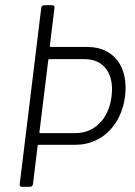

<svg xmlns="http://www.w3.org/2000/svg" viewBox="-20 -720 521 740"><path d="M317 -539H176C174 -539 172 -541 172 -543L190 -690C191 -696 188 -700 182 -700H150C144 -700 140 -696 139 -690L56 -10C55 -4 58 0 64 0H96C102 0 106 -4 107 -10L125 -158C125 -160 128 -162 130 -162H272C371 -162 448 -237 462 -349C476 -463 418 -539 317 -539ZM272 -207H135C133 -207 131 -209 132 -211L166 -488C166 -490 168 -492 170 -492H307C380 -492 421 -436 410 -349C400 -263 345 -207 272 -207Z"/></svg>

Font: Barlow Semi Condensed Light
Style: Italic
Weight: 300
Width: 4
Italic angle: -7°
Designer: Jeremy Tribby
Foundry: Tribby Type
Version: Version 1.422;hotconv 1.0.109;makeotfexe 2.5.65596